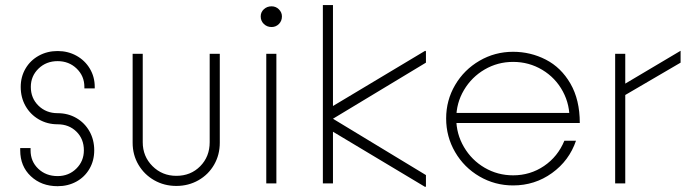

<svg xmlns="http://www.w3.org/2000/svg" viewBox="-20 -726 2724 760"><path d="M60 -131V-140H101V-131Q101 -87 131.5 -58Q162 -29 208 -29Q252 -29 282 -58.5Q312 -88 312 -131Q312 -176 282.5 -205Q253 -234 208 -234Q167 -234 133.5 -253.5Q100 -273 81 -306.5Q62 -340 62 -382Q62 -422 81 -454.5Q100 -487 133.5 -505.5Q167 -524 208 -524Q249 -524 282.5 -505.5Q316 -487 335.5 -454.5Q355 -422 355 -382V-376H314V-382Q314 -425 283.5 -454.5Q253 -484 208 -484Q163 -484 132.5 -454.5Q102 -425 102 -382Q102 -337 132.5 -307.5Q163 -278 208 -278Q249 -278 282 -259Q315 -240 334 -206.5Q353 -173 353 -131Q353 -90 334 -57.5Q315 -25 282 -7Q249 11 208 11Q144 11 102 -28.5Q60 -68 60 -131Z M505 -161V-513H545V-163Q545 -107 583.5 -68.5Q622 -30 678 -30Q735 -30 772.5 -68Q810 -106 810 -163V-513H850V-161Q850 -113 827.5 -74Q805 -35 765.5 -12.5Q726 10 678 10Q630 10 590.5 -12.5Q551 -35 528 -74Q505 -113 505 -161Z M1074 -513V0H1034V-513ZM1012 -661Q1012 -678 1024.5 -689.5Q1037 -701 1055 -701Q1072 -701 1084 -689Q1096 -677 1096 -661Q1096 -643 1084 -631Q1072 -619 1055 -619Q1037 -619 1024.5 -631Q1012 -643 1012 -661Z M1274 -219V-292L1663 -525L1666 -523V-478L1298 -256L1666 -33V12L1663 14ZM1258 -706H1298V0H1258Z M1746 -257Q1746 -329 1781.5 -389.5Q1817 -450 1878 -485.5Q1939 -521 2011 -521Q2080 -521 2140.5 -490Q2201 -459 2238 -395Q2275 -331 2275 -239H1758V-279H2265L2234 -247Q2237 -310 2208 -364Q2179 -418 2126.5 -449.5Q2074 -481 2011 -481Q1950 -481 1898.5 -451Q1847 -421 1816.5 -369.5Q1786 -318 1786 -257Q1786 -196 1816.5 -144Q1847 -92 1898.5 -62Q1950 -32 2011 -32Q2079 -32 2133.5 -69Q2188 -106 2214 -169H2260Q2233 -90 2165 -41Q2097 8 2011 8Q1939 8 1878 -27.5Q1817 -63 1781.5 -124Q1746 -185 1746 -257Z M2415 -513H2455V-395L2674 -525V-478L2455 -350V0H2415Z"/></svg>

Font: Lineal Thin
Style: Regular
Weight: 200
Designer: Created by Frank Adebiaye with contributions from Anton Moglia & Ariel Martín Pérez
Created by Frank ADEBIAYE with FontF
Foundry: Velvetyne Type Foundry
Version: Version 2.000;Glyphs 3.2 (3227)